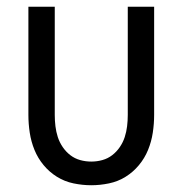

<svg xmlns="http://www.w3.org/2000/svg" viewBox="-20 -540 540 568"><path d="M250 8Q224 8 197.5 2.5Q171 -3 148.5 -17Q126 -31 109 -51.5Q92 -72 82 -96.5Q72 -121 68 -147.5Q64 -174 64 -200V-520H142V-200Q142 -183 144 -166.5Q146 -150 151 -134.5Q156 -119 165.5 -105Q175 -91 188 -81Q201 -71 217 -66.5Q233 -62 250 -62Q267 -62 283 -66.5Q299 -71 312 -81Q325 -91 334.5 -105Q344 -119 349 -134.5Q354 -150 356 -166.5Q358 -183 358 -200V-520H436V-200Q436 -174 432 -147.5Q428 -121 418 -96.5Q408 -72 391 -51.5Q374 -31 351.5 -17Q329 -3 302.5 2.5Q276 8 250 8Z"/></svg>

Font: HulyMono
Style: Regular
Weight: 400
Monospace: yes
Designer: Belleve Invis
Foundry: Belleve Invis
Version: Version 33.2.5; ttfautohint (v1.8.4)